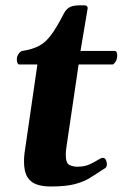

<svg xmlns="http://www.w3.org/2000/svg" viewBox="-20 -673 457 707"><path d="M166 13.7Q136.2 13.7 114.3 5.9Q92.3 -2 80.3 -22Q68.4 -42 68.4 -78.6Q68.4 -85.4 68.8 -93Q69.3 -100.6 70.3 -108.9L117.7 -435.5H50.8Q45.9 -436 43.9 -442.4Q42 -448.7 42 -454.6Q42 -465.8 48.8 -475.1Q55.7 -484.4 62 -485.4Q99.6 -491.2 124 -504.2Q148.4 -517.1 168.9 -545.2Q189.5 -573.2 214.8 -622.6Q223.6 -639.6 236.6 -646.5Q249.5 -653.3 271.5 -653.3H291.5Q297.9 -653.3 300.8 -649.4Q303.7 -645.5 302.7 -641.6L276.4 -485.4H402.3Q408.2 -484.9 409.9 -479.7Q411.6 -474.6 411.6 -468.8Q411.6 -456.1 406.2 -447Q400.9 -438 395.5 -435.5H269.5L225.1 -134.8Q223.6 -125.5 222.9 -117.9Q222.2 -110.4 222.2 -103.5Q222.2 -71.8 235.8 -65.4Q249.5 -59.1 264.6 -59.1Q290.5 -59.1 309.1 -67.4Q327.6 -75.7 339.8 -83.7Q352.1 -91.8 358.4 -91.8Q366.2 -91.8 369.9 -84.2Q373.5 -76.7 373.5 -67.9Q373.5 -58.1 367.7 -54.2Q337.9 -34.7 313.5 -19.3Q289.1 -3.9 255.9 4.9Q222.7 13.7 166 13.7Z"/></svg>

Font: Gelasio
Style: Italic
Weight: 400
Italic angle: -8.5°
Designer: Eben Sorkin
Foundry: Eben Sorkin
Version: Version 1.008